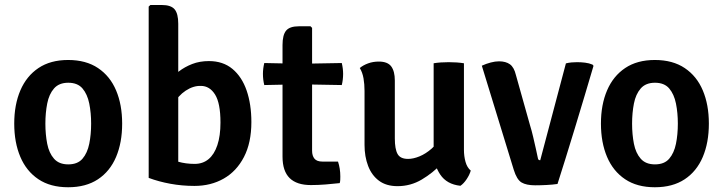

<svg xmlns="http://www.w3.org/2000/svg" viewBox="-20 -756 2972 789"><path d="M482 -248Q482 -170 457 -111Q432 -52 382.5 -19.2Q333 13.5 260 13.5Q187 13.5 137.8 -19.5Q88.5 -52.5 63.5 -111.5Q38.5 -170.5 38.5 -248Q38.5 -326 63.8 -384.8Q89 -443.5 138.2 -476.5Q187.5 -509.5 260 -509.5Q333.5 -509.5 383 -476.2Q432.5 -443 457.2 -384.2Q482 -325.5 482 -248ZM166.5 -248Q166.5 -203.5 174 -165.2Q181.5 -127 202 -103.8Q222.5 -80.5 260.5 -80.5Q299 -80.5 319 -103.8Q339 -127 346.8 -165.2Q354.5 -203.5 354.5 -248Q354.5 -292 346.8 -330.5Q339 -369 319 -392.5Q299 -416 260.5 -416Q222.5 -416 202 -392.5Q181.5 -369 174 -330.5Q166.5 -292 166.5 -248Z M712.5 -25H591V-729L598 -735.5H644.5Q682.5 -735.5 697.5 -717.8Q712.5 -700 712.5 -658.5ZM1013 -254.5Q1013 -169.5 982.5 -110.8Q952 -52 899.2 -22Q846.5 8 779 8Q728 8 680.2 -0.8Q632.5 -9.5 591 -25L651 -118.5Q681 -100.5 712.2 -91.5Q743.5 -82.5 780 -82.5Q813.5 -82.5 837 -102Q860.5 -121.5 873.2 -159.5Q886 -197.5 886 -252.5Q886 -332 863.8 -367.5Q841.5 -403 805.5 -403Q774.5 -404 743.2 -383.5Q712 -363 692 -326.5L674 -424.5Q691 -444 715 -462.5Q739 -481 769.8 -493Q800.5 -505 838.5 -505Q896.5 -505 935.2 -472.8Q974 -440.5 993.5 -384Q1013 -327.5 1013 -254.5Z M1141 -571Q1141 -612.5 1155.8 -630.2Q1170.5 -648 1208.5 -648H1256L1262.5 -641.5V-136.5Q1262.5 -116 1272.2 -104Q1282 -92 1305 -92H1369Q1378.5 -63.5 1378.5 -31Q1378.5 -24.5 1378.2 -17.2Q1378 -10 1376 -3.5Q1350 -0.5 1318.5 2Q1287 4.5 1257.5 4.5Q1199.5 4.5 1170.2 -24.2Q1141 -53 1141 -112.5ZM1384.5 -497Q1390 -474 1390 -452.5Q1390 -428.5 1384.5 -406.5L1211.5 -409.5L1066 -406.5Q1060.5 -428.5 1060.5 -452.5Q1060.5 -474 1066 -497L1214 -494Z M1886.5 -141Q1886.5 -114 1893 -90.8Q1899.5 -67.5 1914.5 -55Q1910 -38.5 1897.8 -20Q1885.5 -1.5 1872 7.5Q1816 1.5 1789 -38.8Q1762 -79 1762 -132.5V-496Q1788.5 -500.5 1824 -500.5Q1858.5 -500.5 1886.5 -496ZM1478 -382.5Q1478 -410 1473.8 -434.2Q1469.5 -458.5 1458.5 -476.5Q1472 -488 1492.5 -495.5Q1513 -503 1536.5 -503Q1573 -503 1587.8 -483Q1602.5 -463 1602.5 -425V-187Q1602.5 -143.5 1613.8 -123.2Q1625 -103 1657 -103Q1678.5 -103 1704 -113.5Q1729.5 -124 1753.5 -145Q1777.5 -166 1793 -196V-82Q1759 -45.5 1713.2 -18.2Q1667.5 9 1613.5 9Q1567.5 9 1537.5 -13.2Q1507.5 -35.5 1492.8 -74Q1478 -112.5 1478 -160.5Z M2305.5 -495.5Q2317 -498.5 2328.8 -499.5Q2340.5 -500.5 2351.5 -500.5Q2367.5 -500.5 2384.2 -498.5Q2401 -496.5 2415 -490.5L2419 -485.5Q2402.5 -429.5 2382.5 -362.5Q2362.5 -295.5 2342 -228.2Q2321.5 -161 2303 -101.5Q2284.5 -42 2271 0Q2250.5 3 2226.2 4.2Q2202 5.5 2179 5.5Q2143 5.5 2123.2 -6.2Q2103.5 -18 2091 -59L1960 -486Q1978.5 -494.5 1996.8 -499.2Q2015 -504 2030.5 -504Q2058.5 -504 2075.5 -491.8Q2092.5 -479.5 2100 -448L2158 -241.5Q2165 -219 2171 -193.2Q2177 -167.5 2182.2 -144.2Q2187.5 -121 2190.5 -105.5Q2191.5 -97.5 2200 -97.5Z M2893 -248Q2893 -170 2868 -111Q2843 -52 2793.5 -19.2Q2744 13.5 2671 13.5Q2598 13.5 2548.8 -19.5Q2499.5 -52.5 2474.5 -111.5Q2449.5 -170.5 2449.5 -248Q2449.5 -326 2474.8 -384.8Q2500 -443.5 2549.2 -476.5Q2598.5 -509.5 2671 -509.5Q2744.5 -509.5 2794 -476.2Q2843.5 -443 2868.2 -384.2Q2893 -325.5 2893 -248ZM2577.5 -248Q2577.5 -203.5 2585 -165.2Q2592.5 -127 2613 -103.8Q2633.5 -80.5 2671.5 -80.5Q2710 -80.5 2730 -103.8Q2750 -127 2757.8 -165.2Q2765.5 -203.5 2765.5 -248Q2765.5 -292 2757.8 -330.5Q2750 -369 2730 -392.5Q2710 -416 2671.5 -416Q2633.5 -416 2613 -392.5Q2592.5 -369 2585 -330.5Q2577.5 -292 2577.5 -248Z"/></svg>

Font: Signika Negative Light SemiBold
Style: Regular
Weight: 600
Version: Version 2.001